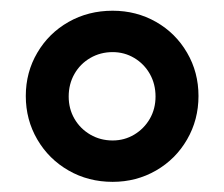

<svg xmlns="http://www.w3.org/2000/svg" viewBox="-20 -748 429 367"><path d="M29.3 -564.5Q29.3 -609.9 51.3 -647.2Q73.2 -684.6 111.1 -706.1Q148.9 -727.5 195.3 -727.5Q240.7 -727.5 278.3 -706.1Q315.9 -684.6 337.6 -647.2Q359.4 -609.9 359.4 -564.5Q359.4 -519 337.6 -481.4Q315.9 -443.8 278.3 -422.1Q240.7 -400.4 195.3 -400.4Q148.9 -400.4 111.1 -422.1Q73.2 -443.8 51.3 -481.4Q29.3 -519 29.3 -564.5ZM277.3 -563.5Q277.3 -587.4 266.4 -606.7Q255.4 -626 236.6 -637.2Q217.8 -648.4 195.3 -648.4Q171.9 -648.4 152.6 -637.2Q133.3 -626 122.3 -606.7Q111.3 -587.4 111.3 -563.5Q111.3 -540 122.3 -521Q133.3 -502 152.6 -490.7Q171.9 -479.5 195.3 -479.5Q217.8 -479.5 236.6 -490.7Q255.4 -502 266.4 -521Q277.3 -540 277.3 -563.5Z"/></svg>

Font: Reddit Sans Fudge
Style: Bold
Weight: 700
Designer: Stephen Hutchings
Foundry: Reddit
Version: Version 1.013